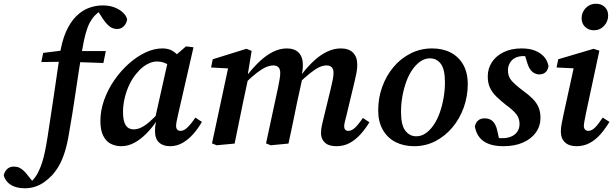

<svg xmlns="http://www.w3.org/2000/svg" viewBox="-183 -768 3285 1027"><path d="M-49 239Q-83 239 -107 229.5Q-131 220 -144.5 204.5Q-158 189 -163 170Q-159 150 -145 136.5Q-131 123 -109 123Q-92 123 -79.5 129Q-67 135 -55 146.5Q-43 158 -29 177L-7 204L-24 202H-7L-15 204Q-4 192 6.5 178Q17 164 26 143Q35 124 43 99Q51 74 58 40Q65 6 72 -39Q89 -146 104.5 -253.5Q120 -361 136 -469Q147 -546 170 -598Q193 -650 224.5 -681Q256 -712 292 -725.5Q328 -739 366 -739Q403 -739 430.5 -728Q458 -717 475.5 -700Q493 -683 497 -664Q494 -643 479.5 -628Q465 -613 444 -613Q421 -613 404 -626Q387 -639 369 -665L339 -711L357 -712H347L355 -711Q338 -699 323.5 -684Q309 -669 297 -646.5Q285 -624 275 -588Q265 -552 256 -497Q238 -388 221.5 -274.5Q205 -161 186 -54Q177 2 164 43.5Q151 85 134 115.5Q117 146 95 170Q76 190 53.5 206Q31 222 5 230.5Q-21 239 -49 239ZM38 -436 48 -485 175 -501V-495H383L370 -431L171 -438Z M465 14Q434 14 408.5 0.5Q383 -13 368.5 -43Q354 -73 354 -121Q354 -177 374 -233Q394 -289 428 -338.5Q462 -388 505 -426.5Q548 -465 594.5 -487Q641 -509 685 -509Q710 -509 728 -501.5Q746 -494 761.5 -479.5Q777 -465 793 -444L748 -398Q727 -418 704.5 -428.5Q682 -439 657 -439Q638 -439 619 -431.5Q600 -424 582 -410Q564 -396 548 -376Q526 -351 509.5 -316.5Q493 -282 484 -244Q475 -206 475 -169Q475 -120 489.5 -98Q504 -76 532 -76Q551 -76 571.5 -85.5Q592 -95 618 -117.5Q644 -140 679 -179L681 -127H659Q632 -86 601 -54.5Q570 -23 536 -4.5Q502 14 465 14ZM727 14Q689 14 667.5 -6Q646 -26 646 -68Q646 -79 647 -89Q648 -99 650 -108Q652 -117 654 -126L645 -128L718 -454L738 -456L812 -520L852 -515L770 -157Q765 -135 762 -120Q759 -105 759 -94Q759 -82 765 -75Q771 -68 783 -68Q800 -68 818.5 -85Q837 -102 862 -139L897 -116Q877 -81 851 -51.5Q825 -22 794 -4Q763 14 727 14Z M976 9 951 -1 1043 -431 1075 -400 946 -407 955 -451 1135 -507 1163 -496 1141 -361H1147L1118 -225Q1106 -169 1095 -113Q1084 -57 1072 0ZM1265 9 1240 -1 1305 -303Q1309 -325 1312.5 -343.5Q1316 -362 1316 -378Q1316 -398 1306.5 -408Q1297 -418 1279 -418Q1260 -418 1238 -408Q1216 -398 1189 -377Q1162 -356 1129 -324L1127 -373H1145Q1176 -412 1209.5 -443Q1243 -474 1279 -491.5Q1315 -509 1351 -509Q1393 -509 1415 -486Q1437 -463 1437 -421Q1437 -401 1434 -383Q1431 -365 1428 -351L1434 -348L1406 -220Q1395 -165 1383.5 -110Q1372 -55 1360 0ZM1616 14Q1575 14 1554.5 -5.5Q1534 -25 1534 -56Q1534 -78 1539.5 -101Q1545 -124 1551 -149L1587 -297Q1593 -322 1597 -342.5Q1601 -363 1601 -378Q1601 -398 1591.5 -408Q1582 -418 1564 -418Q1544 -418 1522.5 -407.5Q1501 -397 1474.5 -375.5Q1448 -354 1413 -321L1412 -373H1433Q1464 -413 1497 -443.5Q1530 -474 1566.5 -491.5Q1603 -509 1640 -509Q1683 -509 1705.5 -486Q1728 -463 1728 -422Q1728 -399 1723 -374.5Q1718 -350 1712 -325L1671 -154Q1666 -134 1662 -118.5Q1658 -103 1658 -92Q1658 -81 1663.5 -74.5Q1669 -68 1680 -68Q1697 -68 1714.5 -83.5Q1732 -99 1758 -137L1793 -114Q1773 -81 1747 -51.5Q1721 -22 1689 -4Q1657 14 1616 14Z M2032 14Q1976 14 1933 -8Q1890 -30 1865 -73Q1840 -116 1840 -178Q1840 -244 1861.5 -303.5Q1883 -363 1922 -409.5Q1961 -456 2014 -482.5Q2067 -509 2128 -509Q2185 -509 2227.5 -487Q2270 -465 2294.5 -422.5Q2319 -380 2319 -317Q2319 -253 2297.5 -193Q2276 -133 2237 -86.5Q2198 -40 2146 -13Q2094 14 2032 14ZM2044 -39Q2071 -39 2094.5 -55.5Q2118 -72 2137 -100Q2156 -128 2169 -164.5Q2182 -201 2189.5 -243Q2197 -285 2197 -327Q2197 -397 2175 -426.5Q2153 -456 2117 -456Q2090 -456 2066.5 -440Q2043 -424 2023.5 -396.5Q2004 -369 1990.5 -332Q1977 -295 1969.5 -253.5Q1962 -212 1962 -169Q1962 -99 1985 -69Q2008 -39 2044 -39Z M2510 14Q2464 14 2432 2Q2400 -10 2381.5 -33.5Q2363 -57 2357 -92Q2362 -113 2375 -124Q2388 -135 2409 -135Q2437 -135 2453 -119Q2469 -103 2476 -73L2490 -10L2436 -31Q2456 -30 2474.5 -29.5Q2493 -29 2513 -29Q2540 -31 2558.5 -41Q2577 -51 2586.5 -67.5Q2596 -84 2596 -105Q2596 -134 2579.5 -156Q2563 -178 2522 -208Q2494 -230 2472 -251.5Q2450 -273 2438 -298.5Q2426 -324 2426 -359Q2426 -401 2448 -435Q2470 -469 2511 -489Q2552 -509 2607 -509Q2649 -509 2679 -497Q2709 -485 2727 -464.5Q2745 -444 2751 -415Q2748 -393 2735 -381.5Q2722 -370 2702 -370Q2681 -370 2664.5 -384Q2648 -398 2638 -429L2621 -485L2669 -466Q2655 -467 2640 -467.5Q2625 -468 2609 -468Q2572 -465 2553 -443.5Q2534 -422 2534 -392Q2534 -359 2552.5 -337.5Q2571 -316 2613 -284Q2644 -262 2665.5 -240.5Q2687 -219 2697.5 -194.5Q2708 -170 2708 -138Q2708 -94 2683.5 -59.5Q2659 -25 2614.5 -5.5Q2570 14 2510 14Z M2817 -63Q2817 -84 2821.5 -107.5Q2826 -131 2832 -159L2892 -433L2916 -401L2794 -407L2803 -451L2992 -507L3023 -497L2951 -161Q2947 -139 2943.5 -122Q2940 -105 2940 -94Q2940 -82 2946.5 -75Q2953 -68 2964 -68Q2981 -68 2998 -84Q3015 -100 3041 -139L3077 -116Q3055 -80 3029.5 -50.5Q3004 -21 2972 -3.5Q2940 14 2901 14Q2861 14 2839 -6.5Q2817 -27 2817 -63ZM2993 -606Q2966 -606 2947 -624Q2928 -642 2928 -670Q2928 -702 2950 -725Q2972 -748 3004 -748Q3034 -748 3052 -730.5Q3070 -713 3070 -685Q3070 -653 3048 -629.5Q3026 -606 2993 -606Z"/></svg>

Font: Source Serif 4 SemiBold
Style: Italic
Weight: 600
Italic angle: -12°
Designer: Frank Grießhammer
Foundry: Adobe Systems Incorporated
Version: Version 4.004;hotconv 1.0.116;makeotfexe 2.5.65601